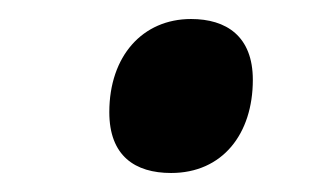

<svg xmlns="http://www.w3.org/2000/svg" viewBox="-20 -456 344 202"><path d="M160 -274C214 -274 246 -315 246 -372C246 -418 218 -436 181 -436C130 -436 95 -397 95 -338C95 -292 122 -274 160 -274Z"/></svg>

Font: Noto Serif Display
Style: Bold Italic
Weight: 700
Italic angle: -12°
Designer: Monotype Design Team
Foundry: Monotype Imaging Inc.
Version: Version 2.009